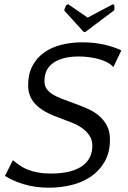

<svg xmlns="http://www.w3.org/2000/svg" viewBox="-20 -862 596 894"><path d="M370 -713 280 -812V-819L289 -839L298 -842L388 -780L505 -842L512 -839L513 -819L509 -812L377 -713ZM187 -484Q187 -464 196 -450Q205 -436 222.5 -424.5Q240 -413 267 -402.5Q294 -392 330 -379Q360 -368 389.5 -355Q419 -342 441.5 -322.5Q464 -303 478 -276.5Q492 -250 492 -212Q492 -152 467.5 -109.5Q443 -67 403.5 -40Q364 -13 313 -0.5Q262 12 209 12Q144 12 91.5 -4Q39 -20 3 -43L40 -116Q56 -103 72.5 -91.5Q89 -80 109.5 -72Q130 -64 156 -59Q182 -54 217 -54Q270 -54 306.5 -64Q343 -74 366 -91.5Q389 -109 399.5 -132.5Q410 -156 410 -182Q410 -210 397 -230Q384 -250 363 -265Q342 -280 316 -290.5Q290 -301 265 -310Q230 -322 201.5 -336.5Q173 -351 153 -369Q133 -387 122 -410.5Q111 -434 111 -465Q111 -517 131 -555Q151 -593 185.5 -617.5Q220 -642 266 -653.5Q312 -665 364 -665Q418 -665 466 -654Q514 -643 545 -627L508 -550Q495 -564 475.5 -573.5Q456 -583 434 -588.5Q412 -594 389 -596.5Q366 -599 346 -599Q273 -599 230 -570.5Q187 -542 187 -484Z"/></svg>

Font: Quattrocento Sans
Style: Italic
Weight: 400
Designer: Pablo Impallari
Foundry: Pablo Impallari, Igino Marini, Brenda Gallo
Version: Version 2.000